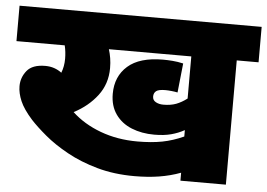

<svg xmlns="http://www.w3.org/2000/svg" viewBox="-47 -684 1037 745"><g transform="rotate(5 471.5 -311.0)"><path d="M858 -484V0H681V-31Q641 -16 597 -9Q553 -2 501 -2Q422 -2 356 -20.5Q290 -39 237.5 -68Q185 -97 147.5 -128.5Q110 -160 87 -185Q53 -223 40 -253.5Q27 -284 27 -311Q27 -345 48.5 -371.5Q70 -398 120 -398Q139 -398 155 -392.5Q171 -387 184 -377Q194 -402 194 -432Q194 -459 188 -484H0V-622H943V-484ZM589 -288Q618 -288 639 -296Q660 -304 681 -320V-484H360Q365 -468 368 -450Q371 -432 371 -411Q371 -350 336 -304Q301 -258 245 -229Q291 -186 357 -161.5Q423 -137 501 -137Q556 -137 597.5 -145Q639 -153 681 -172V-197Q658 -184 630 -176.5Q602 -169 564 -169Q515 -169 475.5 -185Q436 -201 413 -233.5Q390 -266 390 -313Q390 -381 436 -421.5Q482 -462 573 -462Q590 -462 610 -460.5Q630 -459 652 -454L640 -340Q631 -342 617 -343.5Q603 -345 592 -345Q566 -345 556.5 -337.5Q547 -330 547 -316Q547 -302 559.5 -295Q572 -288 589 -288Z"/></g></svg>

Font: Noto Sans Black
Style: Regular
Weight: 900
Designer: Monotype Design Team
Foundry: Monotype Imaging Inc.
Version: Version 2.007